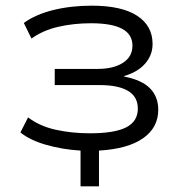

<svg xmlns="http://www.w3.org/2000/svg" viewBox="-20 -523 649 677"><path d="M264 134V8Q199 4 142 -12.5Q85 -29 52 -56L79 -109Q120 -78 176.5 -65.5Q233 -53 297 -53Q384 -53 425 -74Q466 -95 466 -140Q466 -182 431.5 -202.5Q397 -223 332 -223H173V-280H324Q380 -280 413.5 -301.5Q447 -323 447 -362Q447 -402 410.5 -421.5Q374 -441 301 -441Q240 -441 185.5 -428.5Q131 -416 91 -387L64 -442Q105 -472 167.5 -487.5Q230 -503 303 -503Q409 -503 463.5 -467.5Q518 -432 518 -368Q518 -329 492 -299Q466 -269 418 -255V-253Q480 -241 509 -211.5Q538 -182 538 -136Q538 -73 484.5 -35.5Q431 2 329 8V134Z"/></svg>

Font: Nunito Sans 7pt SemiExpanded Light
Style: Regular
Weight: 300
Width: 6
Designer: Vernon Adams
Foundry: Vernon Adams
Version: Version 3.101;gftools[0.9.27]